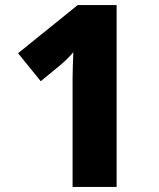

<svg xmlns="http://www.w3.org/2000/svg" viewBox="-20 -734 623 754"><path d="M438 0H265V-384Q265 -398 265 -422.5Q265 -447 266 -476Q267 -505 268 -529Q255 -514 244 -503Q233 -492 220 -481L140 -415L51 -525L285 -714H438Z"/></svg>

Font: Noto Sans Khmer ExtraBold
Style: Regular
Weight: 800
Version: Version 2.003